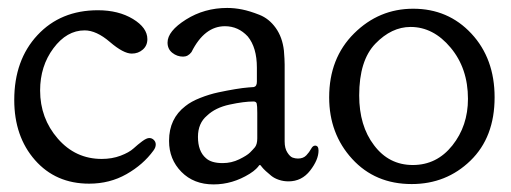

<svg xmlns="http://www.w3.org/2000/svg" viewBox="-20 -454 1311 493"><path d="M209 17.6Q123 17.6 69.8 -43Q16.6 -103.5 16.6 -197.3Q16.6 -299.8 76.2 -363.8Q135.7 -427.7 231.4 -427.7Q284.2 -427.7 321.3 -405.3Q358.4 -382.8 358.4 -353.5Q358.4 -336.9 346.7 -326.7Q335 -316.4 318.4 -316.4Q296.9 -316.4 262.2 -346.2Q227.5 -376 197.3 -376Q151.4 -376 117.2 -330.1Q83 -284.2 83 -221.7Q83 -150.4 128.4 -98.1Q173.8 -45.9 241.2 -45.9Q267.6 -45.9 289.6 -54.2Q311.5 -62.5 322.8 -72.8Q334 -83 345.2 -91.3Q356.4 -99.6 363.3 -99.6Q370.1 -99.6 375 -94.7Q379.9 -89.8 379.9 -83Q379.9 -75.2 374 -67.4Q347.7 -31.2 304.7 -6.8Q261.7 17.6 209 17.6Z M410.2 -344.7Q410.2 -374 457.5 -403.8Q504.9 -433.6 563.5 -433.6Q582 -433.6 601.6 -429.7Q621.1 -425.8 646 -416Q670.9 -406.2 688 -382.3Q705.1 -358.4 709 -324.2Q710.9 -300.8 710.9 -288.1V-90.8Q710.9 -73.2 717.8 -62.5Q724.6 -51.8 731.4 -49.3Q738.3 -46.9 745.1 -46.9Q758.8 -46.9 766.6 -55.2Q774.4 -63.5 778.8 -71.8Q783.2 -80.1 789.1 -80.1Q797.9 -80.1 797.9 -67.4Q797.9 -43.9 776.4 -16.1Q754.9 11.7 720.7 11.7Q708 11.7 696.3 7.8Q684.6 3.9 676.8 -2.4Q668.9 -8.8 662.6 -14.6Q656.2 -20.5 652.3 -25.4L649.4 -29.3Q648.4 -29.3 648.4 -29.8Q648.4 -30.3 647.5 -30.3Q645.5 -30.3 644.5 -28.3Q643.6 -26.4 637.7 -20.5Q631.8 -14.6 621.1 -7.8Q577.1 19.5 528.3 19.5Q477.5 19.5 445.8 -12.7Q414.1 -44.9 414.1 -91.8V-92.8Q414.1 -149.4 456.1 -181.6Q470.7 -193.4 494.1 -202.6Q517.6 -211.9 540.5 -216.8Q563.5 -221.7 584 -225.1Q604.5 -228.5 618.2 -229.5L631.8 -230.5Q639.6 -232.4 639.6 -244.1V-280.3Q639.6 -332 616.2 -360.4Q591.8 -386.7 557.6 -386.7Q504.9 -386.7 471.7 -320.3Q462.9 -308.6 450.2 -308.6Q434.6 -308.6 422.4 -318.4Q410.2 -328.1 410.2 -344.7ZM551.8 -35.2Q574.2 -35.2 594.2 -44.9Q614.3 -54.7 622.1 -62.5Q629.9 -70.3 634.8 -76.2Q640.6 -84 640.6 -98.6V-123V-164.1Q640.6 -182.6 639.2 -188Q637.7 -193.4 630.9 -193.4Q606.4 -193.4 569.8 -185.5Q533.2 -177.7 511.7 -157.2Q488.3 -137.7 488.3 -102.5Q488.3 -65.4 508.8 -47.9Q522.5 -35.2 551.8 -35.2Z M825.2 -204.1Q825.2 -304.7 889.2 -368.2Q953.1 -431.6 1041 -431.6Q1130.9 -431.6 1190.4 -367.7Q1250 -303.7 1250 -204.1Q1250 -101.6 1188 -41.5Q1126 18.6 1037.1 18.6Q943.4 18.6 884.3 -45.9Q825.2 -110.4 825.2 -204.1ZM940.4 -81.1Q978.5 -30.3 1040 -30.3Q1101.6 -30.3 1141.6 -80.6Q1181.6 -130.9 1181.6 -200.2Q1181.6 -278.3 1137.2 -331.5Q1092.8 -384.8 1034.2 -384.8Q985.4 -384.8 943.8 -341.8Q902.3 -298.8 902.3 -209Q902.3 -130.9 940.4 -81.1Z"/></svg>

Font: Goudy Bookletter 1911
Style: Regular
Weight: 400
Version: Version 2010.07.03